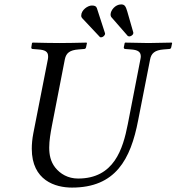

<svg xmlns="http://www.w3.org/2000/svg" viewBox="-20 -840 800 870"><path d="M306 10C503 10 572 -117 606 -295L660 -570C665 -598 681 -613 722 -616L747 -618C752 -618 755 -621 756 -626L760 -645L758 -647C713 -646 674 -645 652 -645C630 -645 592 -646 547 -647L545 -645L541 -626C540 -621 544 -618 547 -618L573 -616C605 -614 618 -605 618 -584C618 -580 617 -575 616 -570L559 -277C537 -165 497 -31 334 -31C288 -31 253 -52 230 -81C209 -108 203 -139 203 -171C203 -203 209 -237 215 -269L274 -572C280 -600 296 -613 336 -616L361 -618C366 -618 369 -621 370 -626L374 -645L372 -647C327 -646 287 -645 249 -645C211 -645 173 -646 128 -647L125 -645L122 -626C121 -621 124 -618 128 -618L153 -616C184 -614 198 -606 198 -585C198 -581 198 -577 197 -572L131 -236C126 -210 124 -187 124 -166C124 -22 231 10 306 10ZM348 -769C348 -764 350 -760 353 -757L432 -673C433 -671 436 -671 438 -671C447 -671 456 -680 456 -687V-689L419 -803C416 -812 409 -815 396 -815C378 -815 348 -795 348 -769ZM566 -675C572 -675 584 -681 584 -690V-693L557 -787C550 -810 546 -820 529 -820C502 -820 481 -793 481 -774C481 -770 482 -766 484 -763L559 -677C561 -676 564 -675 566 -675Z"/></svg>

Font: Libertinus Serif
Style: Italic
Weight: 400
Italic angle: -12°
Designer: Philipp H. Poll, Khaled Hosny
Foundry: Caleb Maclennan
Version: Version 7.050;RELEASE